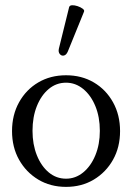

<svg xmlns="http://www.w3.org/2000/svg" viewBox="-20 -719 516 750"><path d="M238 11Q177 11 129.5 -17.5Q82 -46 54.5 -95Q27 -144 27 -207Q27 -270 54.5 -319.5Q82 -369 129.5 -397Q177 -425 238 -425Q299 -425 346.5 -397Q394 -369 421.5 -319.5Q449 -270 449 -207Q449 -144 421.5 -95Q394 -46 346.5 -17.5Q299 11 238 11ZM238 -21Q275 -21 305 -45.5Q335 -70 352.5 -112.5Q370 -155 370 -208Q370 -262 352.5 -304.5Q335 -347 305 -371.5Q275 -396 238 -396Q200 -396 170.5 -371.5Q141 -347 124 -304.5Q107 -262 107 -208Q107 -155 124 -112.5Q141 -70 170.5 -45.5Q200 -21 238 -21ZM245 -518Q239 -504 229.5 -502Q220 -500 213.5 -508Q207 -516 210 -529L250 -691Q252 -698 261.5 -698.5Q271 -699 283 -695Q295 -691 303 -685Q311 -679 308 -673Z"/></svg>

Font: Junicode SmExp
Style: Regular
Weight: 400
Width: 6
Designer: Peter S. Baker
Version: Version 2.205; ttfautohint (v1.8.4)